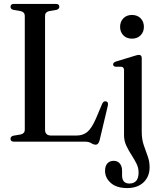

<svg xmlns="http://www.w3.org/2000/svg" viewBox="-20 -720 803 976"><path d="M267.5 -670 229.5 -663.5Q209 -658.5 209 -639.5V-60.5Q209 -31 240.5 -31H369Q401 -31 423.2 -48.8Q445.5 -66.5 468 -118L499 -191.5Q505.5 -207 518.5 -205Q532.5 -201.5 528 -182.5L486.5 -7.5Q480.5 15.5 466.5 15.5Q456 15.5 443.8 7.8Q431.5 0 410 0H50.5Q33.5 0 33.5 -14.5Q33.5 -26 47 -30L85 -36.5Q106 -41.5 106 -60.5V-639.5Q106 -658.5 85 -663.5L47 -670Q33.5 -674 33.5 -685.5Q33.5 -700 50.5 -700H264.5Q281.5 -700 281.5 -685.5Q281.5 -674 267.5 -670ZM650.5 -523.5Q623.5 -523.5 607 -540.5Q590.5 -557.5 590.5 -583.5Q590.5 -610 607.2 -627Q624 -644 650.5 -644Q678 -644 694.8 -627Q711.5 -610 711.5 -583.5Q711.5 -557.5 694.8 -540.5Q678 -523.5 650.5 -523.5ZM700.5 -50Q700.5 -12.5 710.5 17Q720.5 46.5 730.5 73.5Q740.5 100.5 740.5 130.5Q740.5 177.5 709.8 206.8Q679 236 626.5 236Q572.5 236 543.2 210Q514 184 514 148.5Q514 123.5 526 110.5Q538 97.5 558 97.5Q577.5 97.5 589 111.2Q600.5 125 600.5 147V171Q600.5 213 638 213Q684.5 212.5 684.5 157Q684.5 132.5 673.2 110.5Q662 88.5 647.5 66.2Q633 44 621.8 19.8Q610.5 -4.5 610.5 -33V-363Q610.5 -378 598.5 -380.5L565.5 -381Q555 -384 555 -392.5Q555 -402 568.5 -407L660.5 -435Q678 -441 686 -441Q700.5 -441 700.5 -424.5Z"/></svg>

Font: Fraunces 144pt S050
Style: Regular
Weight: 400
Version: Version 1.000; ttfautohint (v1.8.3)